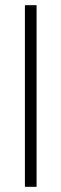

<svg xmlns="http://www.w3.org/2000/svg" viewBox="-20 -720 237 740"><path d="M76 0V-700H121V0Z"/></svg>

Font: DM Sans 24pt ExtraLight
Style: Regular
Weight: 250
Designer: Colophon Foundry, Jonny Pinhorn
Foundry: Colophon Foundry
Version: Version 4.004;gftools[0.9.30]